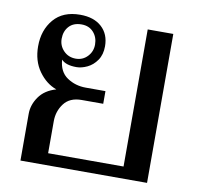

<svg xmlns="http://www.w3.org/2000/svg" viewBox="-68 -633 719 702"><g transform="rotate(10 292.0 -281.5)"><path d="M52 -174Q52 -207 73 -237Q94 -267 136 -279Q97 -293 70 -331Q43 -369 43 -423Q43 -483 77 -523Q111 -563 175 -563Q226 -563 255 -536.5Q284 -510 284 -465Q284 -434 269.5 -413Q255 -392 234 -382Q213 -372 194 -372Q154 -372 138 -390Q141 -345 171.5 -324.5Q202 -304 241 -304H314V-257H234Q190 -257 168.5 -228.5Q147 -200 147 -163V-44H427V-553H522V0H52ZM247 -465Q247 -492 230.5 -510.5Q214 -529 186 -529Q156 -529 139.5 -511Q123 -493 123 -465Q123 -439 141 -420.5Q159 -402 186 -402Q212 -402 229.5 -420.5Q247 -439 247 -465Z"/></g></svg>

Font: TavirajRegular
Style: Regular
Weight: 400
Designer: Katatrad Team
Foundry: CadsonDemak
Version: Version 1.001